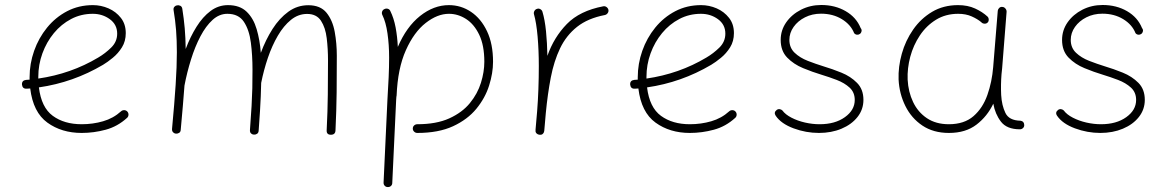

<svg xmlns="http://www.w3.org/2000/svg" viewBox="-20 -527 4715 776"><path d="M493.7 -50.8Q455.1 -15.6 407.2 -2.7Q359.4 10.3 310.1 10.3Q229 10.3 171.4 -31.5Q113.8 -73.2 102.1 -169.4Q95.2 -168.9 87.9 -168.5Q70.8 -167.5 68.8 -185.1Q67.9 -202.1 85.4 -204.1Q92.8 -204.6 99.6 -205.1Q99.6 -210 99.6 -214.8Q99.6 -269.5 117.9 -321.5Q136.2 -373.5 170.2 -415.3Q204.1 -457 251.2 -481.7Q298.3 -506.3 355.5 -506.3Q388.2 -506.3 418.5 -493.2Q448.7 -480 468.5 -454.8Q488.3 -429.7 488.3 -393.1Q488.3 -360.4 472.9 -335.7Q457.5 -311 436 -293.5Q414.6 -275.9 396.5 -265.1Q275.9 -193.8 137.2 -173.8Q147 -92.8 193.4 -58.8Q239.7 -24.9 310.1 -24.9Q355.5 -24.9 396.7 -36.9Q438 -48.8 469.2 -77.1Q474.6 -82 482.2 -81.8Q489.7 -81.5 494.6 -76.2Q499.5 -70.8 499.3 -63.2Q499 -55.7 493.7 -50.8ZM355 -471.2Q307.6 -471.2 267.6 -450.2Q227.5 -429.2 197.8 -393.1Q168 -356.9 151.4 -311.3Q134.8 -265.6 134.8 -216.3Q134.8 -212.9 134.8 -209.5Q266.6 -228.5 377 -294.4Q405.3 -311 429.4 -334.7Q453.6 -358.4 453.6 -391.1Q453.6 -427.7 423.8 -449.5Q394 -471.2 355 -471.2Z M675.3 -5.9Q685.1 -110.4 689.9 -184.3Q694.8 -258.3 694.8 -315.9Q694.8 -363.8 691.7 -404.3Q688.5 -444.8 681.6 -485.8Q680.2 -494.1 684.6 -499.3Q689 -504.4 695.3 -505.4Q702.1 -506.8 708.7 -503.7Q715.3 -500.5 716.8 -491.7Q723.1 -452.1 726.6 -412.8Q730 -373.5 730.5 -329.1Q749 -378.4 774.2 -418.7Q799.3 -459 831.1 -482.7Q862.8 -506.3 901.4 -506.3Q949.2 -506.3 976.8 -479.7Q1004.4 -453.1 1017.3 -409.2Q1030.3 -365.2 1034.2 -313.5Q1053.7 -366.2 1081.5 -409.9Q1109.4 -453.6 1145.5 -479.7Q1181.6 -505.9 1226.1 -505.9Q1274.9 -505.9 1299.6 -475.6Q1324.2 -445.3 1332.8 -398.4Q1341.3 -351.6 1341.3 -301.8Q1341.3 -226.6 1340.6 -153.8Q1339.8 -81.1 1335.9 0.5Q1335 17.6 1317.4 17.6Q1299.3 17.6 1300.3 -0.5Q1304.2 -77.6 1304.9 -145Q1305.7 -212.4 1305.7 -282.2Q1305.7 -329.6 1300.5 -372.6Q1295.4 -415.5 1277.3 -443.1Q1259.3 -470.7 1221.2 -470.7Q1185.5 -470.7 1156 -446.8Q1126.5 -422.9 1103 -382.8Q1079.6 -342.8 1062.7 -293.2Q1045.9 -243.7 1035.6 -191.9Q1035.2 -164.1 1033.9 -137.2Q1032.7 -110.4 1030.8 -77.6Q1028.8 -44.9 1025.4 1Q1024.9 9.8 1019 13.7Q1013.2 17.6 1006.3 17.1Q1000 17.1 994.9 12.5Q989.7 7.8 990.2 -1Q994.6 -60.1 996.8 -98.6Q999 -137.2 999.8 -170.2Q1000.5 -203.1 1000.5 -245.6Q1000.5 -303.2 993.9 -354.7Q987.3 -406.2 965.8 -438.7Q944.3 -471.2 898.9 -471.2Q866.2 -471.2 839.1 -446.5Q812 -421.9 790 -380.1Q768.1 -338.4 752 -286.6Q735.8 -234.9 725.6 -181.2Q722.7 -143.1 719 -98.6Q715.3 -54.2 710.4 -2Q710 6.3 703.9 10Q697.8 13.7 690.9 13.2Q684.6 12.7 679.7 7.8Q674.8 2.9 675.3 -5.9Z M1648.4 -7.3Q1648.4 -15.1 1653.8 -20Q1659.2 -24.9 1666.5 -24.9Q1743.7 -24.9 1795.9 -48.6Q1848.1 -72.3 1879.2 -110.4Q1910.2 -148.4 1923.8 -192.4Q1937.5 -236.3 1937.5 -277.3Q1937.5 -343.3 1917 -386.2Q1896.5 -429.2 1863.8 -450.2Q1831.1 -471.2 1794.4 -471.2Q1748 -471.2 1700.7 -434.3Q1653.3 -397.5 1620.4 -324Q1587.4 -250.5 1583 -141.1Q1583 -138.2 1582 -135.3Q1581.5 -127.4 1581.1 -122.6L1565.4 212.4Q1565.4 219.7 1560.1 224.6Q1554.7 229.5 1546.9 229Q1539.6 229 1534.7 223.6Q1529.8 218.3 1530.3 210.4L1545.9 -124.5Q1548.8 -171.9 1550.8 -214.4Q1552.7 -256.8 1552.7 -294.4Q1552.7 -346.2 1546.1 -391.8Q1539.6 -437.5 1525.4 -466.3Q1522 -473.1 1524.4 -480.2Q1526.9 -487.3 1533.7 -490.2Q1540.5 -493.7 1547.6 -491.5Q1554.7 -489.3 1557.6 -482.4Q1571.8 -453.6 1578.9 -416.3Q1585.9 -378.9 1587.9 -337.4Q1622.6 -418.5 1677.7 -462.4Q1732.9 -506.3 1794.4 -506.3Q1843.3 -506.3 1883.8 -479Q1924.3 -451.7 1948.5 -400.6Q1972.7 -349.6 1972.7 -277.3Q1972.7 -231.4 1956.8 -181.2Q1940.9 -130.9 1905.3 -87.4Q1869.6 -43.9 1811 -16.8Q1752.4 10.3 1666.5 10.3Q1659.2 10.3 1653.8 5.1Q1648.4 0 1648.4 -7.3Z M2160.2 17.6Q2157.2 17.1 2154.3 16.1Q2143.1 10.7 2144.5 0Q2144.5 -0.5 2144.5 -2V-3.4Q2146 -22 2147.7 -40.5Q2149.4 -59.1 2150.9 -77.1Q2154.3 -119.6 2156 -166.5Q2157.7 -213.4 2157.7 -259.8Q2157.7 -323.2 2152.8 -379.4Q2147.9 -435.5 2138.2 -469.2Q2136.2 -476.1 2139.9 -482.7Q2143.6 -489.3 2150.4 -491.2Q2157.2 -493.7 2163.8 -490Q2170.4 -486.3 2172.4 -479.5Q2182.1 -447.3 2186.8 -400.6Q2191.4 -354 2192.4 -301.3Q2218.8 -376.5 2271 -429.9Q2323.2 -483.4 2418 -501.5Q2425.3 -502.9 2431.4 -498.5Q2437.5 -494.1 2439 -487.3Q2440.4 -480 2436 -473.9Q2431.6 -467.8 2424.8 -466.3Q2356 -453.1 2312.3 -418.5Q2268.6 -383.8 2243.7 -331.8Q2218.8 -279.8 2206.1 -213.6Q2193.4 -147.5 2186 -70.3Q2183.1 -31.7 2179.7 2Q2179.2 4.9 2178.2 7.8Q2172.9 19 2162.1 17.6Q2161.1 17.6 2160.2 17.6Z M2951.7 -50.8Q2913.1 -15.6 2865.2 -2.7Q2817.4 10.3 2768.1 10.3Q2687 10.3 2629.4 -31.5Q2571.8 -73.2 2560.1 -169.4Q2553.2 -168.9 2545.9 -168.5Q2528.8 -167.5 2526.9 -185.1Q2525.9 -202.1 2543.5 -204.1Q2550.8 -204.6 2557.6 -205.1Q2557.6 -210 2557.6 -214.8Q2557.6 -269.5 2575.9 -321.5Q2594.2 -373.5 2628.2 -415.3Q2662.1 -457 2709.2 -481.7Q2756.3 -506.3 2813.5 -506.3Q2846.2 -506.3 2876.5 -493.2Q2906.7 -480 2926.5 -454.8Q2946.3 -429.7 2946.3 -393.1Q2946.3 -360.4 2930.9 -335.7Q2915.5 -311 2894 -293.5Q2872.6 -275.9 2854.5 -265.1Q2733.9 -193.8 2595.2 -173.8Q2605 -92.8 2651.4 -58.8Q2697.8 -24.9 2768.1 -24.9Q2813.5 -24.9 2854.7 -36.9Q2896 -48.8 2927.2 -77.1Q2932.6 -82 2940.2 -81.8Q2947.8 -81.5 2952.6 -76.2Q2957.5 -70.8 2957.3 -63.2Q2957 -55.7 2951.7 -50.8ZM2813 -471.2Q2765.6 -471.2 2725.6 -450.2Q2685.5 -429.2 2655.8 -393.1Q2626 -356.9 2609.4 -311.3Q2592.8 -265.6 2592.8 -216.3Q2592.8 -212.9 2592.8 -209.5Q2724.6 -228.5 2835 -294.4Q2863.3 -311 2887.5 -334.7Q2911.6 -358.4 2911.6 -391.1Q2911.6 -427.7 2881.8 -449.5Q2852.1 -471.2 2813 -471.2Z M3455.6 -390.1Q3450.7 -386.2 3443.8 -386.7Q3437 -387.2 3432.1 -393.1Q3418.5 -427.7 3382.3 -449.7Q3346.2 -471.7 3298.3 -471.7Q3262.7 -471.7 3233.6 -457Q3204.6 -442.4 3187.5 -418.2Q3170.4 -394 3170.4 -365.7Q3170.4 -334 3191.7 -313.7Q3212.9 -293.5 3244.9 -281Q3276.9 -268.6 3308.6 -258.8Q3343.3 -248.5 3380.6 -233.4Q3418 -218.3 3443.8 -192.1Q3469.7 -166 3469.7 -123.5Q3469.7 -84.5 3445.8 -54.2Q3421.9 -23.9 3381.1 -6.8Q3340.3 10.3 3290 10.3Q3237.3 10.3 3187.3 -8.3Q3137.2 -26.9 3115.2 -59.1Q3106 -72.8 3119.6 -83Q3125.5 -86.9 3131.8 -85.7Q3138.2 -84.5 3142.1 -80.6Q3154.3 -64 3179 -51.3Q3203.6 -38.6 3233.6 -31.7Q3263.7 -24.9 3292.5 -24.9Q3355 -24.9 3394.8 -53.5Q3434.6 -82 3434.6 -123Q3434.6 -153.8 3413.8 -172.9Q3393.1 -191.9 3361.8 -203.9Q3330.6 -215.8 3299.8 -225.1Q3264.2 -235.8 3226.1 -251.5Q3188 -267.1 3161.6 -294.2Q3135.3 -321.3 3135.3 -365.7Q3135.3 -404.8 3157.7 -436.8Q3180.2 -468.8 3217.5 -487.8Q3254.9 -506.8 3299.3 -506.8Q3355 -506.8 3397.9 -481.9Q3440.9 -457 3458.5 -413.6Q3463.4 -407.7 3462.2 -400.9Q3460.9 -394 3455.6 -390.1Z M3814.9 -24.9Q3877 -24.9 3914.6 -57.6Q3952.1 -90.3 3970.7 -143.3Q3989.3 -196.3 3994.1 -255.9L4012.7 -483.9Q4013.7 -490.7 4019 -495.4Q4024.4 -500 4031.7 -499Q4038.6 -498.5 4043.7 -492.4Q4048.8 -486.3 4048.3 -479L4030.3 -251Q4029.3 -238.8 4027.8 -227.1Q4024.4 -184.6 4026.4 -143.1Q4028.8 -101.1 4043.5 -70.6Q4058.1 -40 4104.5 -39.1Q4119.1 -37.1 4119.6 -22Q4120.1 -14.6 4114.7 -9.5Q4109.4 -4.4 4102.1 -4.4Q4049.3 -4.4 4025.6 -35.2Q4002 -65.9 3994.6 -107.9Q3970.2 -56.6 3926.5 -23.2Q3882.8 10.3 3815.4 10.3Q3752.4 10.3 3708 -19.5Q3663.6 -49.3 3639.2 -98.6Q3614.7 -147.9 3611.8 -205.6Q3609.9 -256.8 3624.8 -309.8Q3639.6 -362.8 3670.7 -407.5Q3701.7 -452.1 3747.3 -479.2Q3793 -506.3 3852.1 -506.3Q3891.1 -506.3 3920.9 -492.7Q3950.7 -479 3971.2 -460Q3976.1 -455.1 3976.1 -447.3Q3976.1 -439.5 3970.7 -435.1Q3965.8 -430.7 3958 -431.4Q3950.2 -432.1 3945.8 -437.5Q3930.7 -450.2 3907.2 -460.7Q3883.8 -471.2 3852.5 -471.2Q3802.2 -471.2 3763.2 -447.3Q3724.1 -423.3 3697.8 -383.8Q3671.4 -344.2 3658.9 -297.4Q3646.5 -250.5 3648.4 -205.1Q3650.9 -155.8 3670.4 -114.7Q3689.9 -73.7 3726.3 -49.3Q3762.7 -24.9 3814.9 -24.9Z M4592.8 -390.1Q4587.9 -386.2 4581.1 -386.7Q4574.2 -387.2 4569.3 -393.1Q4555.7 -427.7 4519.5 -449.7Q4483.4 -471.7 4435.5 -471.7Q4399.9 -471.7 4370.8 -457Q4341.8 -442.4 4324.7 -418.2Q4307.6 -394 4307.6 -365.7Q4307.6 -334 4328.9 -313.7Q4350.1 -293.5 4382.1 -281Q4414.1 -268.6 4445.8 -258.8Q4480.5 -248.5 4517.8 -233.4Q4555.2 -218.3 4581.1 -192.1Q4606.9 -166 4606.9 -123.5Q4606.9 -84.5 4583 -54.2Q4559.1 -23.9 4518.3 -6.8Q4477.5 10.3 4427.2 10.3Q4374.5 10.3 4324.5 -8.3Q4274.4 -26.9 4252.4 -59.1Q4243.2 -72.8 4256.8 -83Q4262.7 -86.9 4269 -85.7Q4275.4 -84.5 4279.3 -80.6Q4291.5 -64 4316.2 -51.3Q4340.8 -38.6 4370.8 -31.7Q4400.9 -24.9 4429.7 -24.9Q4492.2 -24.9 4532 -53.5Q4571.8 -82 4571.8 -123Q4571.8 -153.8 4551 -172.9Q4530.3 -191.9 4499 -203.9Q4467.8 -215.8 4437 -225.1Q4401.4 -235.8 4363.3 -251.5Q4325.2 -267.1 4298.8 -294.2Q4272.5 -321.3 4272.5 -365.7Q4272.5 -404.8 4294.9 -436.8Q4317.4 -468.8 4354.7 -487.8Q4392.1 -506.8 4436.5 -506.8Q4492.2 -506.8 4535.2 -481.9Q4578.1 -457 4595.7 -413.6Q4600.6 -407.7 4599.4 -400.9Q4598.1 -394 4592.8 -390.1Z"/></svg>

Font: Mikhak-DS1-FD ExtraLight
Style: Regular
Weight: 200
Designer: Amin Abedi
Version: Version 3.2